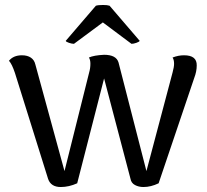

<svg xmlns="http://www.w3.org/2000/svg" viewBox="-20 -739 831 771"><path d="M173 -21 40 -446Q28 -482 16 -495Q34 -517 68 -517Q90 -517 104 -507.5Q118 -498 122 -480L239 -52L338 -448Q343 -465 343 -483Q343 -499 337 -508Q357 -517 398 -519Q447 -519 456 -488L568 -52L673 -448Q679 -470 679 -483Q679 -499 673 -508Q696 -517 719 -517Q771 -517 770 -476Q770 -452 760 -426L617 -3Q586 12 556 12Q537 12 522 4Q507 -4 504 -21L398 -424L290 -3Q257 12 224 12Q184 12 173 -21ZM244 -575 365 -716Q374 -719 394 -719Q411 -719 420 -716L541 -575Q539 -571 527.5 -567Q516 -563 508 -563L393 -649L277 -563Q269 -563 257 -567Q245 -571 244 -575Z"/></svg>

Font: Arima Madurai Medium
Style: Regular
Weight: 500
Designer: Joana Correia and Natanael Gama
Foundry: NDISCOVER
Version: Version 1.020